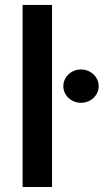

<svg xmlns="http://www.w3.org/2000/svg" viewBox="-20 -747 414 767"><path d="M187.9 -727.3H70.3V0H187.9ZM233 -402.7C233 -366.1 264.6 -336.3 303.6 -336.3C342.3 -336.3 374.3 -366.1 374.3 -402.7C374.3 -439.6 342.3 -469.5 303.6 -469.5C264.6 -469.5 233 -439.6 233 -402.7Z"/></svg>

Font: Magic Ui Pro Semi Bold
Style: Regular
Weight: 600
Designer: Stefan Endress, Andreas Faust
Version: Version 1.000;FEAKit 1.0